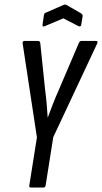

<svg xmlns="http://www.w3.org/2000/svg" viewBox="-20 -838 456 858"><path d="M118 0Q109 0 111 -10L145 -224L81 -645Q80 -655 90 -655H150Q159 -655 160 -645L182 -433Q186 -404 188.5 -374.5Q191 -345 193 -314H194Q205 -344 216.5 -373.5Q228 -403 241 -432L332 -645Q336 -655 343 -655H408Q413 -655 415 -653Q417 -651 415 -645L218 -225L184 -10Q183 0 174 0ZM180 -721Q169 -716 170 -727L176 -769Q177 -774 178.5 -777Q180 -780 184 -781L264 -816Q271 -819 277 -816L343 -778Q346 -775 348 -772.5Q350 -770 349 -764L343 -728Q342 -717 331 -721L263 -756Z"/></svg>

Font: Sofia Sans Extra Condensed Medium
Style: Italic
Weight: 500
Italic angle: -9°
Version: Version 4.100